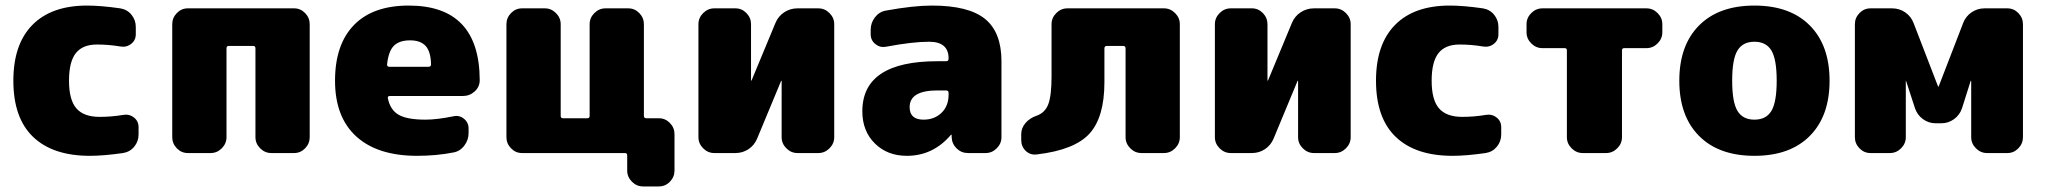

<svg xmlns="http://www.w3.org/2000/svg" viewBox="-20 -550 7353 690"><path d="M422 -137Q444 -141 461 -128Q478 -115 478 -93V-67Q478 -42 462.5 -23Q447 -4 422 0Q352 10 303 10Q170 10 99 -58Q28 -126 28 -260Q28 -391 96.5 -460.5Q165 -530 293 -530Q342 -530 412 -520Q437 -516 452.5 -497Q468 -478 468 -453V-427Q468 -405 451 -392Q434 -379 412 -383Q371 -390 328 -390Q277 -390 252.5 -359Q228 -328 228 -260Q228 -191 254.5 -160.5Q281 -130 338 -130Q381 -130 422 -137Z M1037 -520Q1060 -520 1076.5 -503Q1093 -486 1093 -463V-57Q1093 -34 1076.5 -17Q1060 0 1037 0H955Q932 0 915 -17Q898 -34 898 -57V-376Q898 -385 890 -385H802Q794 -385 794 -376V-57Q794 -34 777 -17Q760 0 737 0H655Q632 0 615.5 -17Q599 -34 599 -57V-463Q599 -486 615.5 -503Q632 -520 655 -520Z M1520 -310Q1529 -310 1529 -319Q1528 -365 1509.5 -385Q1491 -405 1454 -405Q1415 -405 1395.5 -385.5Q1376 -366 1371 -318Q1371 -310 1379 -310ZM1449 -530Q1703 -530 1704 -262Q1704 -238 1686 -221.5Q1668 -205 1643 -205H1381Q1372 -205 1374 -196Q1383 -154 1413.5 -137Q1444 -120 1509 -120Q1550 -120 1609 -132Q1630 -137 1647 -123.5Q1664 -110 1664 -88V-72Q1664 -47 1648.5 -26.5Q1633 -6 1609 -2Q1548 10 1479 10Q1337 10 1260.5 -59.5Q1184 -129 1184 -260Q1184 -390 1252 -460Q1320 -530 1449 -530Z M2348 -125Q2371 -125 2387.5 -108Q2404 -91 2404 -68V63Q2404 86 2387.5 103Q2371 120 2348 120H2291Q2268 120 2251 103Q2234 86 2234 63V9Q2234 0 2226 0H1856Q1833 0 1816.5 -17Q1800 -34 1800 -57V-463Q1800 -486 1816.5 -503Q1833 -520 1856 -520H1938Q1961 -520 1978 -503Q1995 -486 1995 -463V-134Q1995 -125 2003 -125H2091Q2099 -125 2099 -134V-463Q2099 -486 2116 -503Q2133 -520 2156 -520H2238Q2261 -520 2277.5 -503Q2294 -486 2294 -463V-134Q2294 -125 2303 -125Z M2921 -520Q2944 -520 2961 -503Q2978 -486 2978 -463V-57Q2978 -34 2961 -17Q2944 0 2921 0H2846Q2823 0 2806 -17Q2789 -34 2789 -57V-259L2788 -260L2787 -259L2701 -52Q2691 -28 2670 -14Q2649 0 2623 0H2547Q2524 0 2507 -17Q2490 -34 2490 -57V-463Q2490 -486 2507 -503Q2524 -520 2547 -520H2623Q2646 -520 2662.5 -503Q2679 -486 2679 -463V-261L2680 -260L2681 -261L2767 -468Q2777 -492 2798.5 -506Q2820 -520 2846 -520Z M3389 -210V-216Q3389 -225 3380 -225H3349Q3249 -225 3249 -165Q3249 -120 3299 -120Q3338 -120 3363.5 -144.5Q3389 -169 3389 -210ZM3329 -530Q3461 -530 3520 -482Q3579 -434 3579 -330V-57Q3579 -34 3562 -17Q3545 0 3522 0H3459Q3435 0 3418 -16.5Q3401 -33 3400 -57V-65Q3400 -66 3399 -66Q3398 -66 3397 -65Q3333 10 3239 10Q3169 10 3124 -34.5Q3079 -79 3079 -150Q3079 -330 3349 -330H3380Q3389 -330 3389 -339V-340Q3389 -400 3319 -400Q3259 -400 3164 -382Q3143 -378 3126 -391.5Q3109 -405 3109 -427V-443Q3109 -468 3124.5 -488Q3140 -508 3164 -512Q3263 -530 3329 -530Z M4163 -520Q4186 -520 4203 -503Q4220 -486 4220 -463V-57Q4220 -34 4203 -17Q4186 0 4163 0H4082Q4059 0 4042 -17Q4025 -34 4025 -57V-376Q4025 -385 4016 -385H3958Q3949 -385 3949 -376V-255Q3949 -129 3895.5 -70Q3842 -11 3706 5Q3683 8 3666.5 -7.5Q3650 -23 3650 -47V-68Q3650 -90 3665.5 -108Q3681 -126 3705 -134Q3736 -145 3747.5 -176Q3759 -207 3759 -275V-463Q3759 -486 3776 -503Q3793 -520 3816 -520Z M4777 -520Q4800 -520 4817 -503Q4834 -486 4834 -463V-57Q4834 -34 4817 -17Q4800 0 4777 0H4702Q4679 0 4662 -17Q4645 -34 4645 -57V-259L4644 -260L4643 -259L4557 -52Q4547 -28 4526 -14Q4505 0 4479 0H4403Q4380 0 4363 -17Q4346 -34 4346 -57V-463Q4346 -486 4363 -503Q4380 -520 4403 -520H4479Q4502 -520 4518.5 -503Q4535 -486 4535 -463V-261L4536 -260L4537 -261L4623 -468Q4633 -492 4654.5 -506Q4676 -520 4702 -520Z M5319 -137Q5341 -141 5358 -128Q5375 -115 5375 -93V-67Q5375 -42 5359.5 -23Q5344 -4 5319 0Q5249 10 5200 10Q5067 10 4996 -58Q4925 -126 4925 -260Q4925 -391 4993.5 -460.5Q5062 -530 5190 -530Q5239 -530 5309 -520Q5334 -516 5349.5 -497Q5365 -478 5365 -453V-427Q5365 -405 5348 -392Q5331 -379 5309 -383Q5268 -390 5225 -390Q5174 -390 5149.5 -359Q5125 -328 5125 -260Q5125 -191 5151.5 -160.5Q5178 -130 5235 -130Q5278 -130 5319 -137Z M5897 -520Q5920 -520 5937 -503Q5954 -486 5954 -463V-434Q5954 -411 5937 -394Q5920 -377 5897 -377H5817Q5809 -377 5809 -369V-57Q5809 -34 5792 -17Q5775 0 5752 0H5668Q5645 0 5628 -17Q5611 -34 5611 -57V-369Q5611 -377 5603 -377H5523Q5500 -377 5483 -394Q5466 -411 5466 -434V-463Q5466 -486 5483 -503Q5500 -520 5523 -520Z M6224 -151.5Q6243 -120 6285 -120Q6327 -120 6346 -151.5Q6365 -183 6365 -260Q6365 -337 6346 -368.5Q6327 -400 6285 -400Q6243 -400 6224 -368.5Q6205 -337 6205 -260Q6205 -183 6224 -151.5ZM6086 -458.5Q6157 -530 6285 -530Q6413 -530 6484 -458.5Q6555 -387 6555 -260Q6555 -133 6484 -61.5Q6413 10 6285 10Q6157 10 6086 -61.5Q6015 -133 6015 -260Q6015 -387 6086 -458.5Z M7194 -520Q7217 -520 7233.5 -503Q7250 -486 7250 -463V-57Q7250 -34 7233.5 -17Q7217 0 7194 0H7121Q7098 0 7081 -17Q7064 -34 7064 -57V-259L7063 -260L7062 -259L7031 -161Q7023 -137 7002.5 -122Q6982 -107 6957 -107H6936Q6911 -107 6890.5 -122Q6870 -137 6862 -161L6830 -259L6829 -260V-259V-57Q6829 -34 6812 -17Q6795 0 6772 0H6702Q6679 0 6662.5 -17Q6646 -34 6646 -57V-463Q6646 -486 6662.5 -503Q6679 -520 6702 -520H6780Q6806 -520 6827 -505.5Q6848 -491 6857 -467L6945 -239H6946H6947L7035 -467Q7044 -491 7065 -505.5Q7086 -520 7112 -520Z"/></svg>

Font: Rounded Mplus 1c Black
Style: Regular
Weight: 900
Version: Version 1.059.20150529